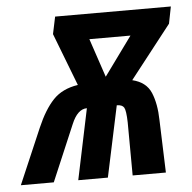

<svg xmlns="http://www.w3.org/2000/svg" viewBox="-95 -588 633 633"><g transform="rotate(-5 221.0 -272.0)"><path d="M216 -460H352L259 -332ZM58 0 137 -186Q157 -234 188 -234L139 0H237L287 -235Q305 -235 311 -225Q317 -215 318 -176L319 0H429L423 -174Q422 -228 406.5 -265Q391 -302 345 -313L482 -488L493 -544H110L98 -487L165 -313Q113 -305 83 -273.5Q53 -242 28 -184L-51 0Z"/></g></svg>

Font: Noto Sans Display Condensed
Style: Bold Italic
Weight: 700
Width: 3
Designer: Monotype Design team
Foundry: Monotype Imaging Inc.
Version: 1.000